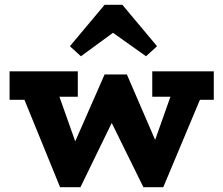

<svg xmlns="http://www.w3.org/2000/svg" viewBox="-20 -769 933 802"><path d="M20 -352V-471H305V-365H132V-352ZM231 13 65 -394H218L333 -69L303 13ZM290 13 236 -46 417 -458H464L483 -330L316 13ZM579 13 410 -330 449 -458H510L678 -69L649 13ZM636 13 579 -46 705 -402H836L662 13ZM616 -365V-471H873V-352H761V-365ZM318 -534 272 -576 417 -749H491L636 -576L590 -534L452 -632Z"/></svg>

Font: BioRhyme ExtraBold ExtraBold
Style: Regular
Weight: 800
Version: Version 1.600;gftools[0.9.33]